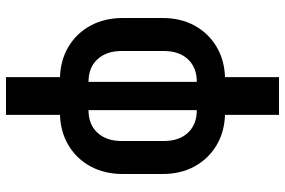

<svg xmlns="http://www.w3.org/2000/svg" viewBox="-175 -595 950 640"><g transform="rotate(90 300.0 -275.0)"><path d="M237 180V0Q179 -2 134.5 -29Q90 -56 65 -102.5Q40 -149 40 -209V-342Q40 -402 65 -448Q90 -494 134.5 -521Q179 -548 237 -550V-730H363V-550Q421 -548 465.5 -521Q510 -494 535 -448Q560 -402 560 -342V-209Q560 -149 535 -102.5Q510 -56 465.5 -29Q421 -2 363 0V180ZM253 -95V-456Q205 -456 177.5 -426.5Q150 -397 150 -346V-205Q150 -155 177.5 -125Q205 -95 253 -95ZM347 -95Q395 -95 422.5 -125Q450 -155 450 -205V-346Q450 -397 422.5 -426.5Q395 -456 347 -456Z"/></g></svg>

Font: Pitagon Sans Mono
Style: Bold
Weight: 700
Monospace: yes
Designer: Travis Tran
Foundry: Pitagon
Version: Version 1.001; ttfautohint (v1.8.4.7-5d5b);gftools[0.9.26]